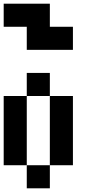

<svg xmlns="http://www.w3.org/2000/svg" viewBox="-20 -1020 540 1040"><path d="M0 -125V-500H125V-125ZM0 -875V-1000H250V-875H375V-750H125V-875ZM125 -125H250V0H125ZM125 -500V-625H250V-500ZM250 -125V-500H375V-125Z"/></svg>

Font: GalmuriMono7 Regular
Style: Regular
Weight: 400
Designer: Lee Minseo (quiple)
Version: Version 2.399;hotconv 1.1.1;makeotfexe 2.6.0 DEVELOPMENT